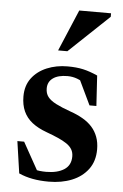

<svg xmlns="http://www.w3.org/2000/svg" viewBox="-51 -714 490 764"><g transform="rotate(5 194.0 -332.5)"><path d="M208 -451.5Q243.5 -451.5 270.2 -445.5Q297 -439.5 328 -425.5L335.5 -304.5H308L249.5 -427L288 -385Q268.5 -399 250 -406Q231.5 -413 211 -413Q173.5 -413 153 -398.2Q132.5 -383.5 132.5 -357Q132.5 -337 142.8 -323.5Q153 -310 175.8 -298.2Q198.5 -286.5 235 -273.5Q262.5 -264 284.5 -251.2Q306.5 -238.5 321.8 -221.5Q337 -204.5 345.2 -182.5Q353.5 -160.5 353.5 -132.5Q353.5 -85.5 329.5 -53.2Q305.5 -21 264.8 -4.5Q224 12 172.5 12Q137.5 12 108 6.5Q78.5 1 53 -10.5L34.5 -138H61.5L134.5 -7L72.5 -46Q90 -38 104.8 -33.5Q119.5 -29 132.8 -27.5Q146 -26 159 -26Q203.5 -26 230.5 -43.2Q257.5 -60.5 257.5 -96Q257.5 -112.5 250 -124.8Q242.5 -137 228.2 -146.5Q214 -156 193.5 -165Q173 -174 147 -183.5Q112.5 -196 89.2 -214.2Q66 -232.5 54.5 -258Q43 -283.5 43 -317.5Q43 -360.5 65.2 -390.2Q87.5 -420 125.2 -435.8Q163 -451.5 208 -451.5ZM164.5 -511.5 234.5 -677H361.5V-663L201.5 -511.5Z"/></g></svg>

Font: Newsreader 24pt SemiBold
Style: Regular
Weight: 600
Designer: Hugues Gentile
Foundry: Production Type
Version: Version 1.003